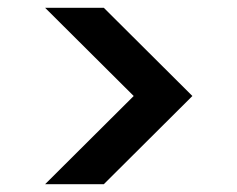

<svg xmlns="http://www.w3.org/2000/svg" viewBox="-20 -521 611 494"><path d="M96 -47 324 -274 96 -501H247L475 -274L247 -47Z"/></svg>

Font: DM Sans 18pt SemiBold
Style: Regular
Weight: 600
Designer: Colophon Foundry, Jonny Pinhorn
Foundry: Colophon Foundry
Version: Version 4.004;gftools[0.9.30]